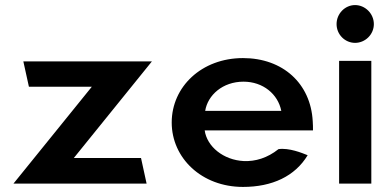

<svg xmlns="http://www.w3.org/2000/svg" viewBox="-20 -724 1539 757"><path d="M558 0 536 -101H271L579 -482H72L94 -382H342L33 0Z M787 -210H1214C1214 -222 1214 -234 1213 -246C1205 -395 1095 -495 938 -495C775 -495 657 -382 657 -241C657 -101 775 13 938 13C1053 13 1143 -29 1193 -112C1171 -121 1119 -142 1078 -136C1034 -101 987 -87 941 -89C861 -93 796 -146 787 -210ZM1089 -287H789C799 -349 858 -402 940 -402C1017 -402 1076 -353 1089 -287Z M1307 -629C1307 -588 1340 -555 1380 -555C1420 -555 1454 -588 1454 -629C1454 -670 1420 -704 1380 -704C1340 -704 1307 -670 1307 -629ZM1444 0V-484H1317V0Z"/></svg>

Font: Bluebird
Style: Ext
Weight: 400
Designer: Jasper
Foundry: Cannot Into Space Fonts
Version: Version 0.98